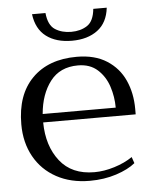

<svg xmlns="http://www.w3.org/2000/svg" viewBox="-52 -743 637 796"><g transform="rotate(-5 267.0 -344.5)"><path d="M111 -699H167Q172 -648 200 -630Q228 -612 267 -612Q306 -612 333.5 -630Q361 -648 366 -699H422Q415 -637 373.5 -606Q332 -575 267 -575Q201 -575 160 -606Q119 -637 111 -699ZM503 -248H118Q119 -150 168.5 -87Q218 -24 312 -24Q352 -24 395.5 -37.5Q439 -51 471 -73L480 -47Q451 -23 400.5 -6.5Q350 10 290 10Q211 10 151.5 -22.5Q92 -55 59.5 -113.5Q27 -172 27 -248Q27 -371 94.5 -439Q162 -507 280 -507Q355 -507 405 -475Q455 -443 479 -389.5Q503 -336 503 -271ZM423 -283Q423 -328 409 -371Q395 -414 363.5 -442.5Q332 -471 282 -471Q207 -471 166.5 -418Q126 -365 119 -283Z"/></g></svg>

Font: Trirong
Style: Regular
Weight: 400
Version: Version 1.000